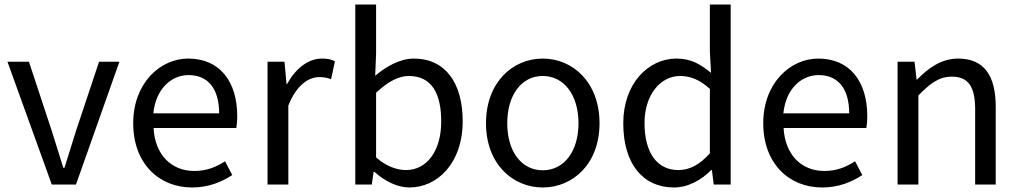

<svg xmlns="http://www.w3.org/2000/svg" viewBox="-20 -816 4507 849"><path d="M209 0H316L508 -543H418L315 -234C299 -181 281 -126 265 -74H260C244 -126 227 -181 210 -234L108 -543H13Z M829 13C902 13 960 -11 1007 -42L975 -103C934 -76 892 -60 839 -60C736 -60 665 -134 659 -250H1025C1027 -264 1029 -282 1029 -302C1029 -457 951 -557 812 -557C688 -557 569 -448 569 -271C569 -92 684 13 829 13ZM658 -315C669 -423 737 -484 814 -484C899 -484 949 -425 949 -315Z M1163 0H1255V-349C1291 -441 1346 -475 1391 -475C1414 -475 1426 -472 1444 -466L1461 -545C1444 -554 1427 -557 1403 -557C1343 -557 1287 -513 1249 -444H1247L1238 -543H1163Z M1790 13C1914 13 2026 -94 2026 -280C2026 -448 1950 -557 1810 -557C1749 -557 1689 -523 1639 -481L1643 -578V-796H1551V0H1624L1632 -56H1636C1683 -13 1740 13 1790 13ZM1775 -64C1739 -64 1690 -78 1643 -120V-406C1694 -454 1742 -480 1787 -480C1891 -480 1931 -400 1931 -279C1931 -145 1865 -64 1775 -64Z M2380 13C2513 13 2631 -91 2631 -271C2631 -452 2513 -557 2380 -557C2247 -557 2129 -452 2129 -271C2129 -91 2247 13 2380 13ZM2380 -63C2286 -63 2223 -146 2223 -271C2223 -396 2286 -480 2380 -480C2474 -480 2538 -396 2538 -271C2538 -146 2474 -63 2380 -63Z M2960 13C3025 13 3083 -22 3125 -64H3128L3136 0H3211V-796H3119V-587L3124 -494C3076 -533 3035 -557 2971 -557C2847 -557 2736 -447 2736 -271C2736 -90 2824 13 2960 13ZM2980 -64C2885 -64 2830 -141 2830 -272C2830 -396 2900 -480 2987 -480C3032 -480 3074 -464 3119 -423V-138C3074 -88 3030 -64 2980 -64Z M3615 13C3688 13 3746 -11 3793 -42L3761 -103C3720 -76 3678 -60 3625 -60C3522 -60 3451 -134 3445 -250H3811C3813 -264 3815 -282 3815 -302C3815 -457 3737 -557 3598 -557C3474 -557 3355 -448 3355 -271C3355 -92 3470 13 3615 13ZM3444 -315C3455 -423 3523 -484 3600 -484C3685 -484 3735 -425 3735 -315Z M3949 0H4041V-394C4095 -449 4133 -477 4189 -477C4261 -477 4292 -434 4292 -332V0H4383V-344C4383 -482 4331 -557 4217 -557C4143 -557 4086 -516 4035 -464H4033L4024 -543H3949Z"/></svg>

Font: ChiuKong Gothic CL
Style: Regular
Weight: 400
Designer: Ryoko NISHIZUKA 西塚涼子 (kana, bopomofo & ideographs); Paul D. Hunt (Latin, Greek & Cyrillic); Sandoll Communications 산돌커뮤니
Foundry: Adobe
Version: Version 1.300